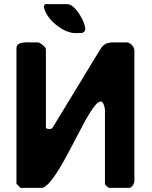

<svg xmlns="http://www.w3.org/2000/svg" viewBox="-20 -913 740 933"><path d="M60 -20 80 0H187C188 0 197 -5 200 -7C290 -74 414 -420 470 -420C485 -420 490 -381 490 -380V-20C490 -13 507 0 513 0H607C622 0 633 -22 633 -33V-667C633 -685 617 -702 600 -707H557C518 -707 489 -711 467 -673L240 -300C233 -288 230 -286 220 -286C216 -286 203 -287 203 -293V-673C203 -685 177 -704 167 -707H130C115 -707 60 -712 60 -680ZM193 -880C204 -819 286 -752 347 -752C352 -752 375 -753 380 -753C392 -759 394 -763 394 -773C394 -807 346 -893 307 -893H200C197 -893 193 -884 193 -880Z"/></svg>

Font: Asimov Print
Style: C
Weight: 500
Designer: Google
Version: Version 2.000980: 2014